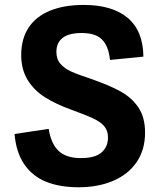

<svg xmlns="http://www.w3.org/2000/svg" viewBox="-20 -762 660 794"><path d="M317.9 -625.5Q264.8 -625.5 239 -605.3Q213.2 -585.2 213.2 -547.8Q213.2 -517.2 229.9 -498.1Q246.6 -478.9 274.2 -466.3Q301.8 -453.7 352.8 -437.1Q430.2 -410.3 477.6 -384.4Q525 -358.4 552.5 -317.5Q579.9 -276.6 579.9 -213.8Q579.9 -142.5 545 -91.5Q510.1 -40.6 447.8 -14.1Q385.6 12.4 304.9 12.4Q227.1 12.4 170.7 -10.4Q114.3 -33.2 80.5 -82.3Q46.8 -131.3 40.1 -207.8L181.2 -229.1Q191.2 -167.1 222.6 -137.7Q254 -108.2 314.9 -108.2Q373.2 -108.2 399.9 -131.6Q426.6 -154.9 426.6 -193.7Q426.6 -220.9 411.9 -239Q397.2 -257.1 367.1 -271.4Q337 -285.8 274.8 -308.4Q211.8 -331 166.7 -359.2Q121.7 -387.4 94.7 -430.8Q67.7 -474.1 67.7 -534.7Q67.7 -600.8 98 -647.2Q128.3 -693.7 186.4 -717.6Q244.5 -741.6 326.8 -741.6Q444 -741.6 507.9 -688.2Q571.8 -634.9 573 -527.8L435 -514.1Q430.4 -555.2 416.4 -579.5Q402.4 -603.8 378.4 -614.7Q354.4 -625.5 317.9 -625.5Z"/></svg>

Font: Monaspace Neon Var ExtraLight
Style: Regular
Weight: 200
Designer: Riley Cran and the Lettermatic Team
Version: Version 1.200 (Monaspace Neon Var)